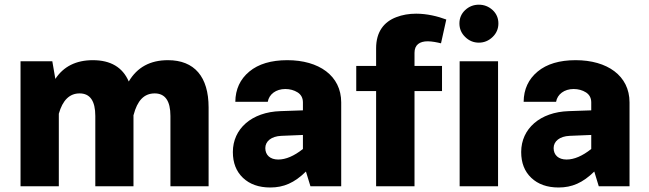

<svg xmlns="http://www.w3.org/2000/svg" viewBox="-20 -810 2823 835"><path d="M69.3 0H235.8V-315.4C252.4 -374.5 282.7 -403.8 326.2 -403.8C371.6 -403.8 394.5 -371.1 394.5 -305.7V0H560.5V-310.1H561C577.1 -372.1 606 -403.8 652.8 -403.8C698.2 -403.8 721.2 -371.1 721.2 -305.7V0H887.2V-342.8C887.2 -476.1 825.7 -548.3 710.4 -548.3C633.3 -548.3 576.7 -517.6 540 -455.6C513.2 -517.6 460.9 -548.3 383.8 -548.3C311 -548.3 256.3 -521 220.7 -466.8L207.5 -543.5H69.3Z M1463.9 -364.7C1463.9 -481 1366.7 -548.3 1229.5 -548.3C1159.2 -548.3 1104 -531.7 1064.5 -499C1024.4 -465.8 1003.9 -421.9 1003.4 -367.2H1144.5C1149.9 -399.9 1180.2 -422.9 1220.7 -422.9C1240.7 -422.9 1258.8 -418 1274.4 -408.2C1289.6 -398.4 1297.4 -383.8 1297.4 -364.7V-330.1L1199.7 -326.7C1074.7 -322.8 992.7 -250 992.7 -148.9C992.7 -101.6 1007.3 -64.5 1036.6 -36.6C1065.9 -8.8 1105.5 5.4 1155.3 5.4C1213.4 5.4 1260.3 -14.6 1310.5 -64L1330.1 0H1463.9ZM1133.8 -166C1133.8 -195.8 1160.2 -217.3 1203.1 -219.2L1297.4 -223.1V-162.1C1258.8 -131.3 1222.7 -116.2 1189.9 -116.2C1155.3 -116.2 1133.8 -135.3 1133.8 -166Z M1615.7 -414.1V0H1782.7V-414.1H1902.3V-523.4H1782.7V-580.6C1782.7 -615.2 1805.2 -630.4 1840.3 -630.4C1858.4 -630.4 1882.8 -625.5 1897.9 -621.6L1920.9 -725.1C1883.3 -739.3 1836.4 -750.5 1790 -750.5C1758.8 -750.5 1730 -745.6 1703.6 -735.4C1650.4 -715.3 1615.7 -672.4 1615.7 -600.1V-523.4H1529.3V-414.1Z M1978 -708C1978 -685.1 1986.3 -665.5 2002.9 -649.4C2019.5 -632.8 2039.6 -624.5 2062.5 -624.5C2085.4 -624.5 2105.5 -632.8 2122.6 -649.4C2139.2 -665.5 2147.5 -685.1 2147.5 -708C2147.5 -731 2139.2 -750.5 2122.6 -766.1C2105.5 -781.7 2085.4 -789.6 2062.5 -789.6C2039.6 -789.6 2019.5 -781.7 2002.9 -766.1C1986.3 -750.5 1978 -731 1978 -708ZM1979 0H2146V-543.5H1979Z M2717.8 -364.7C2717.8 -481 2620.6 -548.3 2483.4 -548.3C2413.1 -548.3 2357.9 -531.7 2318.4 -499C2278.3 -465.8 2257.8 -421.9 2257.3 -367.2H2398.4C2403.8 -399.9 2434.1 -422.9 2474.6 -422.9C2494.6 -422.9 2512.7 -418 2528.3 -408.2C2543.5 -398.4 2551.3 -383.8 2551.3 -364.7V-330.1L2453.6 -326.7C2328.6 -322.8 2246.6 -250 2246.6 -148.9C2246.6 -101.6 2261.2 -64.5 2290.5 -36.6C2319.8 -8.8 2359.4 5.4 2409.2 5.4C2467.3 5.4 2514.2 -14.6 2564.5 -64L2584 0H2717.8ZM2387.7 -166C2387.7 -195.8 2414.1 -217.3 2457 -219.2L2551.3 -223.1V-162.1C2512.7 -131.3 2476.6 -116.2 2443.8 -116.2C2409.2 -116.2 2387.7 -135.3 2387.7 -166Z"/></svg>

Font: Estedad ExtraBold
Style: Regular
Weight: 800
Designer: Amin Abedi
Version: Version 7.3